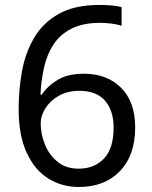

<svg xmlns="http://www.w3.org/2000/svg" viewBox="-20 -744 612 774"><path d="M55.2 -305.2Q55.2 -381.8 68.6 -456.3Q82 -530.8 117.4 -591.3Q152.8 -651.9 216.8 -688Q280.8 -724.1 381.8 -724.1Q402.8 -724.1 428.5 -722.2Q454.1 -720.2 470.2 -714.8V-640.1Q452.1 -646 429 -648.9Q405.8 -651.9 383.8 -651.9Q314.9 -651.9 269 -628.9Q223.1 -606 196.5 -565.9Q169.9 -525.9 158 -473.9Q146 -421.9 143.1 -362.8H148.9Q171.9 -397.9 212.9 -422.4Q253.9 -446.8 317.9 -446.8Q411.1 -446.8 468 -390.4Q524.9 -334 524.9 -230Q524.9 -118.2 463.4 -54.2Q401.9 9.8 297.9 9.8Q230 9.8 175 -24.2Q120.1 -58.1 87.6 -128.2Q55.2 -198.2 55.2 -305.2ZM296.9 -64Q359.9 -64 398.9 -104.5Q438 -145 438 -230Q438 -297.9 403.6 -337.9Q369.1 -377.9 299.8 -377.9Q252.9 -377.9 218 -358.4Q183.1 -338.9 163.6 -308.3Q144 -277.8 144 -247.1Q144 -204.1 161.1 -161.6Q178.2 -119.1 212.2 -91.6Q246.1 -64 296.9 -64Z"/></svg>

Font: Defago Noto Sans
Style: Regular
Weight: 400
Designer: John M. Durdin
Foundry: Lao IT Dev Co., Ltd.
Version: Version 1.000 2007 initial release